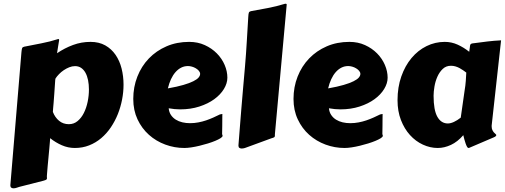

<svg xmlns="http://www.w3.org/2000/svg" viewBox="-20 -770 2715 1032"><path d="M276.9 -340.8Q273.9 -293.9 271.7 -264.6Q269.5 -235.4 268.1 -217Q266.6 -198.7 265.6 -188.2Q264.6 -177.7 264.2 -168.5Q275.4 -139.2 297.4 -120.8Q319.3 -102.5 350.1 -102.5Q377 -102.5 397.2 -119.4Q417.5 -136.2 430.9 -163.1Q444.3 -189.9 451.2 -223.1Q458 -256.3 458 -289.1Q458 -315.9 453.4 -338.9Q448.7 -361.8 439.5 -378.7Q430.2 -395.5 416.3 -405Q402.3 -414.6 383.3 -414.6Q367.7 -414.6 352.3 -408.4Q336.9 -402.3 322.8 -392.8Q308.6 -383.3 297.1 -371.3Q285.6 -359.4 278.3 -348.1ZM286.6 -483.9Q327.6 -511.7 372.6 -528.3Q417.5 -544.9 466.3 -544.9Q512.2 -544.9 545.7 -526.1Q579.1 -507.3 601.1 -475.3Q623 -443.4 633.5 -401.9Q644 -360.4 644 -314.9Q644 -275.4 636.2 -234.9Q628.4 -194.3 613.3 -156.5Q598.1 -118.7 575.7 -85.4Q553.2 -52.2 524.2 -27.6Q495.1 -2.9 459.5 11.2Q423.8 25.4 382.3 25.4Q345.7 25.4 312.3 10.7Q278.8 -3.9 249.5 -27.3Q249.5 -24.9 248.3 -9.5Q247.1 5.9 245.1 27.8Q243.2 49.8 240.7 75Q238.3 100.1 236.3 122.1Q234.4 144 233.2 159.4Q231.9 174.8 231.9 177.2Q231.9 181.2 232.2 183.8Q232.4 186.5 232.4 189Q232.4 192.9 228.8 195.6Q225.1 198.2 212.4 201.7L84 234.4Q78.6 235.8 69.8 239Q61 242.2 52.7 242.2Q45.9 242.2 40.8 238.8Q35.6 235.4 35.6 226.1L95.2 -488.8Q96.7 -504.9 98.9 -511Q101.1 -517.1 109.9 -519Q154.3 -527.8 201.2 -536.9Q248 -545.9 292.5 -560.1Q296.4 -560.1 297.1 -558.8Q297.9 -557.6 297.9 -555.2Q297.9 -554.2 297.6 -552.2Q297.4 -550.3 296.1 -543.5Q294.9 -536.6 292.7 -522.7Q290.5 -508.8 286.6 -483.9Z M996.6 -544.9Q1043 -544.9 1080.8 -527.6Q1118.7 -510.3 1145.8 -482.7Q1172.9 -455.1 1187.5 -420.9Q1202.1 -386.7 1202.1 -352.5Q1202.1 -322.3 1183.6 -291.7Q1165 -261.2 1131.6 -236.8Q1098.1 -212.4 1051.3 -197.3Q1004.4 -182.1 948.2 -182.1Q918.9 -182.1 886.7 -188Q888.7 -167 898.9 -151.9Q909.2 -136.7 924.8 -127Q940.4 -117.2 960.2 -112.5Q980 -107.9 1001 -107.9Q1024.4 -107.9 1046.1 -112.1Q1067.9 -116.2 1087.9 -123Q1107.9 -129.9 1126.5 -138.2Q1145 -146.5 1161.6 -154.8Q1166 -155.8 1169.2 -156.5Q1172.4 -157.2 1175.3 -157.2Q1175.3 -157.2 1175 -149.4Q1174.8 -141.6 1174.8 -127.4Q1174.8 -113.3 1174.6 -93.3Q1174.3 -73.2 1173.8 -48.8Q1175.3 -46.4 1175.8 -43.9Q1176.3 -41.5 1176.3 -40Q1176.3 -34.2 1165.5 -27.3Q1154.8 -20.5 1137.5 -13.2Q1120.1 -5.9 1097.9 1Q1075.7 7.8 1052.7 13.4Q1029.8 19 1008.3 22.2Q986.8 25.4 970.7 25.4Q918 25.4 868.4 7.1Q818.8 -11.2 780.5 -45.4Q742.2 -79.6 719.2 -128.4Q696.3 -177.2 696.3 -238.3Q696.3 -302.2 718.3 -358.2Q740.2 -414.1 780 -455.6Q819.8 -497.1 875 -521Q930.2 -544.9 996.6 -544.9ZM990.7 -415Q970.7 -415 953.9 -406.5Q937 -397.9 923.1 -382.1Q909.2 -366.2 898.9 -344Q888.7 -321.8 882.3 -294.9Q932.6 -303.7 965.8 -313.5Q999 -323.2 1019 -333.3Q1039.1 -343.3 1047.4 -353.3Q1055.7 -363.3 1055.7 -372.6Q1055.7 -381.3 1049.1 -389.2Q1042.5 -397 1032.7 -402.8Q1022.9 -408.7 1011.5 -411.9Q1000 -415 990.7 -415Z M1296.9 -413.1Q1302.7 -480 1306.4 -545.4Q1310.1 -610.8 1314.5 -679.7Q1315.4 -695.8 1317.6 -701.9Q1319.8 -708 1328.6 -710Q1374 -718.3 1419.7 -726.8Q1465.3 -735.4 1511.2 -749.5Q1512.7 -750 1515.6 -750Q1521 -750 1521 -745.1L1457.5 -47.9V-39.6Q1457.5 -35.2 1454.1 -32.5Q1450.7 -29.8 1438 -26.4L1310.1 20.5Q1304.7 22.9 1295.9 25.6Q1287.1 28.3 1278.8 28.3Q1272 28.3 1266.8 24.9Q1261.7 21.5 1261.7 13.2V10.3Q1265.6 -39.1 1269.3 -86.2Q1272.9 -133.3 1277.1 -183.6Q1281.2 -233.9 1286.1 -290Q1291 -346.2 1296.9 -413.1Z M1857.9 -544.9Q1904.3 -544.9 1942.1 -527.6Q1980 -510.3 2007.1 -482.7Q2034.2 -455.1 2048.8 -420.9Q2063.5 -386.7 2063.5 -352.5Q2063.5 -322.3 2044.9 -291.7Q2026.4 -261.2 1992.9 -236.8Q1959.5 -212.4 1912.6 -197.3Q1865.7 -182.1 1809.6 -182.1Q1780.3 -182.1 1748 -188Q1750 -167 1760.3 -151.9Q1770.5 -136.7 1786.1 -127Q1801.8 -117.2 1821.5 -112.5Q1841.3 -107.9 1862.3 -107.9Q1885.7 -107.9 1907.5 -112.1Q1929.2 -116.2 1949.2 -123Q1969.2 -129.9 1987.8 -138.2Q2006.3 -146.5 2022.9 -154.8Q2027.3 -155.8 2030.5 -156.5Q2033.7 -157.2 2036.6 -157.2Q2036.6 -157.2 2036.4 -149.4Q2036.1 -141.6 2036.1 -127.4Q2036.1 -113.3 2035.9 -93.3Q2035.6 -73.2 2035.2 -48.8Q2036.6 -46.4 2037.1 -43.9Q2037.6 -41.5 2037.6 -40Q2037.6 -34.2 2026.9 -27.3Q2016.1 -20.5 1998.8 -13.2Q1981.4 -5.9 1959.2 1Q1937 7.8 1914.1 13.4Q1891.1 19 1869.6 22.2Q1848.1 25.4 1832 25.4Q1779.3 25.4 1729.7 7.1Q1680.2 -11.2 1641.8 -45.4Q1603.5 -79.6 1580.6 -128.4Q1557.6 -177.2 1557.6 -238.3Q1557.6 -302.2 1579.6 -358.2Q1601.6 -414.1 1641.4 -455.6Q1681.2 -497.1 1736.3 -521Q1791.5 -544.9 1857.9 -544.9ZM1852.1 -415Q1832 -415 1815.2 -406.5Q1798.3 -397.9 1784.4 -382.1Q1770.5 -366.2 1760.3 -344Q1750 -321.8 1743.7 -294.9Q1793.9 -303.7 1827.1 -313.5Q1860.4 -323.2 1880.4 -333.3Q1900.4 -343.3 1908.7 -353.3Q1917 -363.3 1917 -372.6Q1917 -381.3 1910.4 -389.2Q1903.8 -397 1894 -402.8Q1884.3 -408.7 1872.8 -411.9Q1861.3 -415 1852.1 -415Z M2623 -98.1Q2622.6 -96.2 2622.6 -94.5Q2622.6 -92.8 2622.6 -91.3Q2622.6 -79.1 2626.5 -71Q2630.4 -63 2635 -57.9Q2639.6 -52.7 2643.6 -49.6Q2647.5 -46.4 2647.5 -43.9Q2647.5 -37.1 2632.8 -31.2L2501.5 24.9Q2501 25.4 2498 25.4Q2494.1 25.4 2490.2 18.6Q2486.3 11.7 2482.7 1.2Q2479 -9.3 2475.8 -21.2Q2472.7 -33.2 2470.2 -43.5Q2439.5 -7.8 2403.8 8.8Q2368.2 25.4 2333 25.4Q2292 25.4 2252.9 7.3Q2213.9 -10.7 2183.6 -44.2Q2153.3 -77.6 2135 -125Q2116.7 -172.4 2116.7 -231.4Q2116.7 -301.3 2137 -358.9Q2157.2 -416.5 2191.9 -458Q2226.6 -499.5 2272.7 -522.2Q2318.8 -544.9 2370.6 -544.9Q2407.2 -544.9 2439.9 -530Q2472.7 -515.1 2502 -491.7Q2504.9 -506.3 2505.4 -515.1Q2505.9 -523.9 2507.6 -528.8Q2509.3 -533.7 2514.2 -535.4Q2519 -537.1 2530.3 -538.1Q2565.4 -543 2600.3 -547.1Q2635.3 -551.3 2673.3 -553.2ZM2477.1 -282.2Q2481.9 -310.1 2483.6 -334.7Q2485.4 -359.4 2486.3 -379.9Q2478.5 -385.7 2469.5 -392.1Q2460.4 -398.4 2450 -404.1Q2439.5 -409.7 2428 -413.1Q2416.5 -416.5 2403.8 -416.5Q2377.4 -416.5 2359.6 -399.4Q2341.8 -382.3 2330.8 -357.4Q2319.8 -332.5 2315.2 -304.7Q2310.5 -276.9 2310.5 -255.4Q2310.5 -178.2 2330.8 -142.3Q2351.1 -106.4 2387.2 -106.4Q2401.9 -106.4 2419.9 -114.7Q2438 -123 2456.5 -137.7Z"/></svg>

Font: Carter One
Style: Regular
Weight: 400
Designer: vernon adams
Foundry: vernon adams
Version: Version 1.000